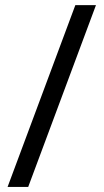

<svg xmlns="http://www.w3.org/2000/svg" viewBox="-20 -734 407 754"><path d="M356.9 -713.9 90.8 0H9.8L275.9 -713.9Z"/></svg>

Font: Open Sans ACDW
Style: acdw
Weight: 400
Foundry: Ascender Corporation
Version: Version 1.10